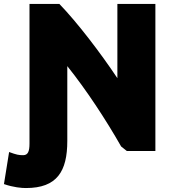

<svg xmlns="http://www.w3.org/2000/svg" viewBox="-93 -738 861 970"><path d="M247 -404V-26C247 128 195 212 38 212C17 212 -24 209 -73 192L-47 30C-9 44 2 46 24 46C48 46 56 27 56 -12V-718H207C297 -625 414 -472 500 -343V-718H692V25H548C539 18 529 10 519 2C441 -135 343 -284 247 -404Z"/></svg>

Font: Repo Black
Style: Regular
Weight: 900
Designer: Stefan Peev
Foundry: Context Ltd
Version: Version 1.502